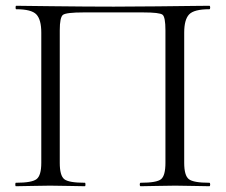

<svg xmlns="http://www.w3.org/2000/svg" viewBox="-20 -645 782 665"><path d="M705 -12Q708 -12 708 -6Q708 0 705 0Q690 0 650 -1Q610 -2 587 -2Q562 -2 521.5 -1Q481 0 467 0Q464 0 464 -6Q464 -12 467 -12Q523 -12 538 -24.5Q553 -37 553 -81V-540Q553 -586 543 -594Q533 -602 475 -602H270Q209 -602 198 -593.5Q187 -585 187 -540V-81Q187 -37 202.5 -24.5Q218 -12 274 -12Q276 -12 276 -6Q276 0 274 0Q259 0 219 -1Q179 -2 153 -2Q130 -2 89.5 -1Q49 0 35 0Q33 0 33 -6Q33 -12 35 -12Q90 -12 106.5 -24.5Q123 -37 123 -81V-532Q123 -577 106 -595Q89 -613 36 -613Q34 -613 34 -619Q34 -625 36 -625Q38 -625 160 -623.5Q282 -622 374 -622Q446 -622 524.5 -623Q603 -624 652.5 -624.5Q702 -625 705 -625Q708 -625 708 -619Q708 -613 705 -613Q652 -613 635 -595Q618 -577 618 -532V-81Q618 -37 634 -24.5Q650 -12 705 -12Z"/></svg>

Font: Cormorant Infant
Style: Regular
Weight: 400
Designer: Christian Thalmann (Catharsis Fonts)
Version: Version 1.000;PS 002.000;hotconv 1.0.88;makeotf.lib2.5.64775